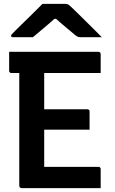

<svg xmlns="http://www.w3.org/2000/svg" viewBox="-20 -966 590 986"><path d="M27 -700H486Q489 -700 491.5 -698.5Q494 -697 495.5 -694.5Q497 -692 497 -689Q497 -662 497 -640Q497 -618 497 -591H38Q35 -591 32.5 -592.5Q30 -594 28.5 -596.5Q27 -599 27 -602Q27 -629 27 -651Q27 -673 27 -700ZM157 -405H429Q432 -405 434.5 -403.5Q437 -402 438.5 -400Q440 -398 440 -394Q440 -376 440 -360.5Q440 -345 440 -330.5Q440 -316 440 -300H157ZM91 0Q89 0 86.5 -1Q84 -2 82.5 -3.5Q81 -5 80 -7Q79 -9 79 -11Q79 -45 79 -99Q79 -153 79 -220Q79 -287 79 -359.5Q79 -432 79 -503.5Q79 -575 79 -638H214L207 -617Q207 -595 207 -572Q207 -549 207 -525Q207 -476 207 -424Q207 -372 207 -319Q207 -266 207 -213Q207 -160 207 -109H486Q491 -109 494 -106Q497 -103 497 -98Q497 -72 497 -49Q497 -26 497 0ZM198 -946Q211 -946 234.5 -946Q258 -946 281.5 -946Q305 -946 317 -946Q324 -946 330 -943Q336 -940 350 -926Q358 -919 375 -902Q392 -885 414 -863.5Q436 -842 459 -819Q482 -796 503 -775Q480 -775 449.5 -775Q419 -775 396 -775Q385 -775 380 -777Q375 -779 367 -785Q352 -798 321 -823.5Q290 -849 246 -889L298 -869Q282 -869 266 -869Q250 -869 233 -869L284 -891Q241 -852 208 -824.5Q175 -797 149 -775H48Q44 -775 41.5 -775.5Q39 -776 38 -778Q37 -780 37 -782Q37 -786 40.5 -790Q44 -794 58 -808Q71 -821 89.5 -839Q108 -857 128 -876.5Q148 -896 166.5 -914.5Q185 -933 198 -946Z"/></svg>

Font: Recursive SemiBold
Style: Regular
Weight: 600
Version: Version 1.085